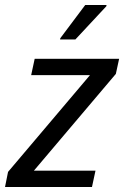

<svg xmlns="http://www.w3.org/2000/svg" viewBox="-33 -744 494 764"><path d="M-13 0 -1 -60 325 -445H91L105 -510H441L428 -450L102 -65H347L333 0ZM206 -587 207 -592 306 -724H391L390 -719L267 -587Z"/></svg>

Font: Saira SemiCondensed
Style: Italic
Weight: 400
Width: 4
Italic angle: -12°
Designer: Hector Gatti with collaboration of the Omnibus-Type team
Foundry: Omnibus-Type
Version: Version 1.101